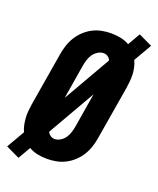

<svg xmlns="http://www.w3.org/2000/svg" viewBox="-170 -883 849 1030"><g transform="rotate(20 254.5 -367.5)"><path d="M62 55 -16 18 43 -84Q35 -101 31 -120Q27 -139 25.5 -159Q24 -179 26 -199Q28 -219 31 -240L82 -545Q86 -570 94.5 -596Q103 -622 117.5 -645.5Q132 -669 153 -688.5Q174 -708 198.5 -720.5Q223 -733 249.5 -738Q276 -743 302 -743Q330 -743 357 -737.5Q384 -732 406 -719L447 -790L525 -753L466 -651Q474 -634 478.5 -615Q483 -596 484 -576Q485 -556 483 -536Q481 -516 478 -495L427 -190Q423 -165 414.5 -139Q406 -113 391.5 -89.5Q377 -66 356 -46.5Q335 -27 310.5 -14.5Q286 -2 259.5 3Q233 8 207 8Q179 8 152 2.5Q125 -3 103 -16ZM185 -332 340 -602Q335 -614 324.5 -621.5Q314 -629 300 -629Q283 -629 266.5 -618.5Q250 -608 240 -592.5Q230 -577 225 -560Q220 -543 217 -526ZM209 -106Q226 -106 242.5 -116.5Q259 -127 269 -142.5Q279 -158 284 -175Q289 -192 292 -209L324 -403L169 -133Q174 -121 185 -113.5Q196 -106 209 -106Z"/></g></svg>

Font: Iosevka SS04 Heavy
Style: Italic
Weight: 900
Italic angle: -9°
Monospace: yes
Designer: Belleve Invis
Foundry: Belleve Invis
Version: Version 19.0.0; ttfautohint (v1.8.4)